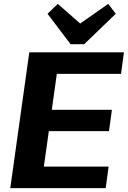

<svg xmlns="http://www.w3.org/2000/svg" viewBox="-20 -970 659 990"><path d="M171 -111H540L525 0H33L131 -700H619L604 -589H238L285 -675L239 -346L212 -404H557L542 -294H197L240 -352L194 -25ZM577 -899 414 -742H344L225 -899L278 -950L433 -814H344L538 -950Z"/></svg>

Font: Pathway Extreme 28pt
Style: Bold Italic
Weight: 700
Italic angle: -8°
Designer: Eduardo Rodriguez Tunni
Foundry: Eduardo Rodriguez Tunni
Version: Version 1.001;gftools[0.9.26]